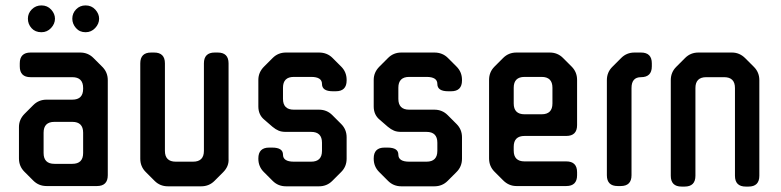

<svg xmlns="http://www.w3.org/2000/svg" viewBox="-20 -679 2884 709"><path d="M103 -12Q123 8 152 8H338Q378 8 378 -32V-383Q378 -412 358 -432L325 -465Q305 -485 276 -485H93Q53 -485 53 -445V-434Q53 -394 93 -394H247Q287 -394 287 -354V-351Q287 -311 247 -311H152Q123 -311 103 -291L71 -259Q50 -238 50 -210V-94Q50 -65 70 -45ZM141 -114V-189Q141 -229 181 -229H247Q287 -229 287 -189V-114Q287 -74 247 -74H181Q141 -74 141 -114ZM133 -560Q154 -560 168.5 -575.5Q183 -591 183 -610Q183 -628 169 -643.5Q155 -659 133 -659Q112 -659 97.5 -644.5Q83 -630 83 -610Q83 -590 96.5 -575Q110 -560 133 -560ZM296 -560Q317 -560 331.5 -575.5Q346 -591 346 -610Q346 -628 332 -643.5Q318 -659 296 -659Q275 -659 261 -644.5Q247 -630 247 -610Q247 -591 260.5 -575.5Q274 -560 296 -560Z M551 -11Q571 9 600 9H723Q752 9 772 -11L804 -43Q826 -65 824 -93V-445Q824 -485 784 -485H773Q733 -485 733 -445V-122Q733 -82 693 -82H629Q589 -82 589 -122V-445Q589 -485 549 -485H538Q498 -485 498 -445V-93Q498 -64 518 -44Z M987 -11Q1007 9 1036 9H1158Q1187 9 1207 -11L1240 -44Q1260 -64 1260 -93V-172Q1260 -201 1240 -221L1207 -254Q1187 -274 1158 -274H1065Q1025 -274 1025 -314V-355Q1025 -395 1065 -395H1129Q1169 -395 1169 -369Q1169 -342 1209 -342H1220Q1260 -342 1260 -382V-384Q1260 -413 1240 -433L1208 -465Q1188 -485 1158 -485H1036Q1007 -485 987 -465L955 -433Q934 -412 934 -384V-286Q934 -255 956 -237L986 -211Q998 -201 1009 -196.5Q1020 -192 1035 -192H1129Q1169 -192 1169 -152V-122Q1169 -82 1129 -82H1065Q1025 -82 1025 -108Q1025 -134 985 -134H974Q934 -134 934 -94V-93Q934 -64 954 -44Z M1413 -11Q1433 9 1462 9H1584Q1613 9 1633 -11L1666 -44Q1686 -64 1686 -93V-172Q1686 -201 1666 -221L1633 -254Q1613 -274 1584 -274H1491Q1451 -274 1451 -314V-355Q1451 -395 1491 -395H1555Q1595 -395 1595 -369Q1595 -342 1635 -342H1646Q1686 -342 1686 -382V-384Q1686 -413 1666 -433L1634 -465Q1614 -485 1584 -485H1462Q1433 -485 1413 -465L1381 -433Q1360 -412 1360 -384V-286Q1360 -255 1382 -237L1412 -211Q1424 -201 1435 -196.5Q1446 -192 1461 -192H1555Q1595 -192 1595 -152V-122Q1595 -82 1555 -82H1491Q1451 -82 1451 -108Q1451 -134 1411 -134H1400Q1360 -134 1360 -94V-93Q1360 -64 1380 -44Z M1838 -13Q1859 8 1887 8H2071Q2111 8 2111 -32V-43Q2111 -83 2071 -83H1917Q1877 -83 1877 -123V-137Q1877 -177 1917 -177H2071Q2111 -177 2111 -217V-384Q2111 -413 2091 -433L2059 -465Q2039 -485 2010 -485H1887Q1858 -485 1838 -465L1806 -433Q1786 -413 1786 -384V-94Q1786 -65 1806 -45ZM1877 -297V-355Q1877 -395 1917 -395H1980Q2020 -395 2020 -355V-297Q2020 -257 1980 -257H1917Q1877 -257 1877 -297Z M2261 8H2272Q2312 8 2312 -32V-354Q2312 -394 2347 -394Q2387 -394 2387 -434V-445Q2387 -485 2347 -485H2323Q2294 -485 2274 -465L2241 -432Q2221 -412 2221 -383V-32Q2221 8 2261 8Z M2497 10H2508Q2548 10 2548 -30V-354Q2548 -394 2588 -394H2654Q2694 -394 2694 -354V-30Q2694 10 2734 10H2744Q2784 10 2784 -30V-383Q2784 -412 2764 -432L2732 -464Q2711 -485 2683 -485H2559Q2530 -485 2510 -465L2477 -432Q2457 -412 2457 -383V-30Q2457 10 2497 10Z"/></svg>

Font: WDXL Lubrifont JP N
Style: Regular
Weight: 400
Designer: [WDXL Lubrifont] Copyright 2020-2022 (c) NightFurySL2001, Skr-ZERO; [ZCOOL QingKe HuangYou] Copyright 2018-2022 (c) The 
Version: Version 2.001;hotconv 1.1.1;makeotfexe 2.6.0